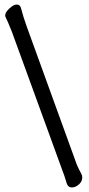

<svg xmlns="http://www.w3.org/2000/svg" viewBox="-20 -777 390 845"><path d="M342 4Q342 22 327 35Q312 48 296 48Q280 48 274 31Q266 2 248 -45L32 -638Q25 -656 15.5 -678Q6 -700 4.5 -702Q3 -704 3 -709Q3 -719 11.5 -729.5Q20 -740 32 -748.5Q44 -757 54 -757Q69 -757 73 -739Q82 -704 97 -662L311 -72Q320 -44 338 -12Q342 -5 342 4Z"/></svg>

Font: Moon Stars Kai
Style: Bold
Weight: 700
Designer: GuiWonder
Version: Version 1.101